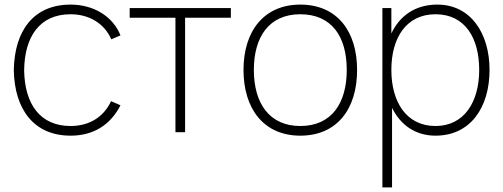

<svg xmlns="http://www.w3.org/2000/svg" viewBox="-20 -575 2189 835"><path d="M287 15C385 15 459 -30 504 -117L463 -135C430 -64 366 -27 287 -27C154 -27 87 -123 85 -270C87 -414 151 -513 287 -513C368 -513 434 -473 464 -404L504 -421C471 -504 387 -555 287 -555C127 -555 43 -443 40 -270C43 -101 126 15 287 15Z M743 0H785V-498H984V-540H544V-498H743Z M1286 15C1445 15 1533 -100 1533 -271C1533 -438 1447 -555 1286 -555C1129 -555 1039 -441 1039 -271C1039 -103 1126 15 1286 15ZM1286 -27C1153 -27 1084 -124 1084 -271C1084 -413 1149 -513 1286 -513C1421 -513 1488 -418 1488 -271C1488 -126 1422 -27 1286 -27Z M1643 240H1685V-106C1721.5 -32 1786 15 1874 15C2027 15 2109 -109 2109 -271C2109 -430 2027 -555 1882 -555C1786.5 -555 1718.5 -507 1682 -429.5V-540H1643ZM1874 -27C1747 -27 1682 -132 1682 -271C1682 -412 1748 -513 1874 -513C2003 -513 2064 -409 2064 -271C2064 -132 1999 -27 1874 -27Z"/></svg>

Font: Hauora ExtraLight
Style: Regular
Weight: 200
Designer: Mikhail Sharanda
Foundry: WCYS & Co.
Version: Version 1.010